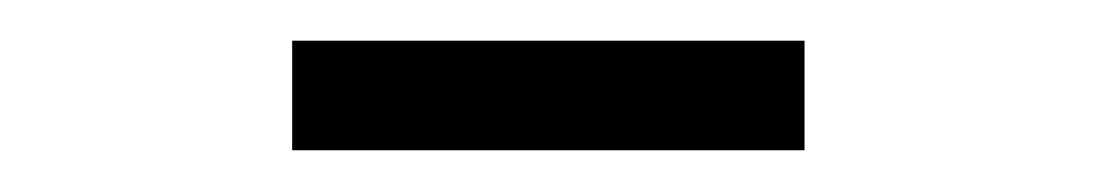

<svg xmlns="http://www.w3.org/2000/svg" viewBox="-20 -912 526 92"><path d="M120 -892.5V-840H365.5V-892.5Z"/></svg>

Font: Hauora Light
Style: Regular
Weight: 300
Designer: Wayne Shih
Foundry: WCYS
Version: Version 1.001;hotconv 1.0.109;makeotfexe 2.5.65596